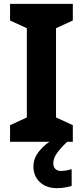

<svg xmlns="http://www.w3.org/2000/svg" viewBox="-20 -734 429 994"><path d="M357 0H32V-86L119 -126V-588L32 -628V-714H357V-628L270 -588V-126L357 -86ZM256 111Q256 131 267 141Q278 151 295 151Q311 151 326 148Q341 145 351 142V229Q335 233 317 236.5Q299 240 275 240Q219 240 186 208.5Q153 177 153 128Q153 84 185 46Q217 8 263 -17L328 0Q294 32 275 58.5Q256 85 256 111Z"/></svg>

Font: Noto Sans Bengali
Style: Bold
Weight: 700
Designer: Jelle Bosma - Monotype Design Team
Foundry: Monotype Imaging Inc.
Version: Version 2.003; ttfautohint (v1.8.4.7-5d5b)